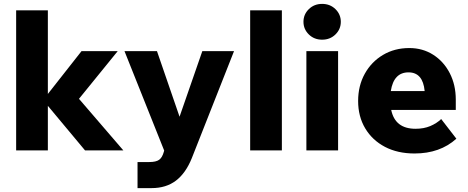

<svg xmlns="http://www.w3.org/2000/svg" viewBox="-20 -773 2406 987"><path d="M226 0H63V-720H226V-290L399 -510H585L386 -265L614 0H417L226 -229Z M1020 -510H1183L966 40Q935 117 884.5 155.5Q834 194 759 194H687V60H747Q782 60 798 48.5Q814 37 822 8L824 1L620 -510H787L903 -173Z M1429 0H1266V-720H1429Z M1732 -661Q1732 -623 1704.5 -596Q1677 -569 1636 -569Q1595 -569 1567.5 -596Q1540 -623 1540 -661Q1540 -699 1567.5 -726Q1595 -753 1636 -753Q1677 -753 1704.5 -726Q1732 -699 1732 -661ZM1718 0H1555V-510H1718Z M2248 -161 2326 -60Q2242 16 2111 16Q2024 16 1959 -18Q1894 -52 1857.5 -113Q1821 -174 1821 -254Q1821 -332 1855 -393.5Q1889 -455 1948.5 -490.5Q2008 -526 2084 -526Q2153 -526 2207 -491.5Q2261 -457 2292 -397Q2323 -337 2323 -261V-208H1991Q2011 -111 2116 -111Q2159 -111 2192 -125Q2225 -139 2248 -161ZM2080 -401Q2004 -401 1989 -305H2163Q2154 -401 2080 -401Z"/></svg>

Font: Wix Madefor Text ExtraBold
Style: Regular
Weight: 800
Designer: Dalton Maag Ltd
Foundry: Dalton Maag Ltd
Version: Version 3.100